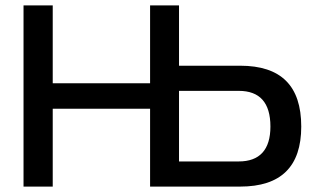

<svg xmlns="http://www.w3.org/2000/svg" viewBox="-20 -690 1177 710"><path d="M67 -670V0H175V-288H535V0H868C1019 0 1094 -74 1094 -222C1094 -373 1019 -447 868 -447H642V-670H535V-382H175V-670ZM642 -93V-354H863C940 -354 980 -311 980 -222C980 -136 940 -93 863 -93Z"/></svg>

Font: LT Wave Text Medium
Style: Regular
Weight: 500
Designer: Daniel Lyons
Version: Version 2.5 (Glyphs App)